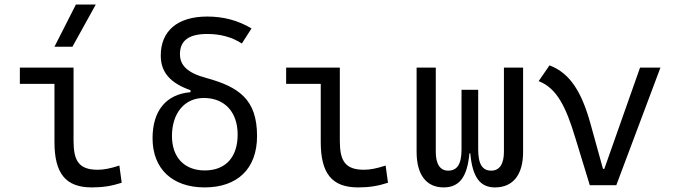

<svg xmlns="http://www.w3.org/2000/svg" viewBox="-20 -815 2970 845"><path d="M384.3 9.8C431.6 9.8 470.7 3.9 515.6 -10.7L505.4 -86.4C466.3 -73.7 437 -67.9 410.6 -67.9C327.1 -67.9 303.7 -106.9 303.7 -195.3V-517.6H67.4V-445.8H219.7V-190.4C219.7 -51.3 269 9.8 384.3 9.8ZM219.7 -609.4H298.8L401.4 -794.9H314Z M880.4 9.8C1025.9 9.8 1111.3 -73.2 1111.3 -216.3C1111.3 -378.9 1030.3 -432.6 886.7 -472.2C805.2 -494.1 772 -527.3 772 -576.7C772 -636.2 811 -665.5 892.1 -665.5C950.7 -665.5 1001.5 -651.4 1044.4 -623.5L1086.9 -689.9C1027.8 -725.1 963.9 -742.2 892.1 -742.2C762.2 -742.2 687.5 -679.7 687.5 -570.3C687.5 -497.6 728.5 -449.7 818.4 -418V-409.2C711.9 -400.4 651.4 -328.6 651.4 -206.5C651.4 -72.3 738.3 9.8 880.4 9.8ZM881.3 -64.9C791.5 -64.9 736.8 -122.6 736.8 -216.3C736.8 -317.4 792.5 -383.8 877 -383.8C968.8 -383.8 1025.9 -321.8 1025.9 -222.7C1025.9 -123 972.7 -64.9 881.3 -64.9Z M1556.2 9.8C1603.5 9.8 1642.6 3.9 1687.5 -10.7L1677.2 -86.4C1638.2 -73.7 1608.9 -67.9 1582.5 -67.9C1499 -67.9 1475.6 -106.9 1475.6 -195.3V-517.6H1239.3V-445.8H1391.6V-190.4C1391.6 -51.3 1440.9 9.8 1556.2 9.8Z M2158.2 9.8C2238.8 9.8 2282.2 -46.9 2282.2 -146.5V-517.6H2197.8V-146.5C2197.8 -93.8 2178.7 -64 2142.1 -64C2104.5 -64 2084.5 -89.8 2084.5 -157.7V-419.9H2011.2V-157.7C2011.2 -89.8 1990.7 -64 1952.1 -64C1916.5 -64 1897.9 -93.8 1897.9 -146.5V-517.6H1813.5V-146.5C1813.5 -46.9 1855.5 9.8 1932.6 9.8C2001 9.8 2036.6 -35.2 2045.9 -140.1H2049.8C2059.1 -35.2 2092.8 9.8 2158.2 9.8Z M2575.7 0H2692.4L2886.7 -517.6H2796.9L2639.6 -71.8H2633.8L2578.6 -271C2541 -406.7 2490.2 -493.2 2398.4 -527.3L2350.6 -458C2431.2 -427.2 2471.2 -342.8 2511.2 -210.9Z"/></svg>

Font: Cascadia Mono PL SemiLight
Style: Regular
Weight: 350
Monospace: yes
Designer: Aaron Bell
Foundry: Saja Typeworks
Version: Version 2404.023